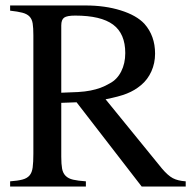

<svg xmlns="http://www.w3.org/2000/svg" viewBox="-20 -682 707 702"><path d="M659 0H498L260 -308L204 -306V-109Q204 -82 207 -65.5Q210 -49 220 -39Q230 -29 247.5 -25Q265 -21 294 -19V0H17V-19Q45 -21 62 -25.5Q79 -30 88 -40.5Q97 -51 99.5 -70Q102 -89 102 -120V-553Q102 -580 99.5 -596Q97 -612 88 -621.5Q79 -631 62 -635.5Q45 -640 17 -643V-662H293Q364 -662 421.5 -644Q479 -626 508 -595Q547 -551 547 -486Q547 -451 533.5 -421Q520 -391 496 -371Q484 -361 471.5 -353.5Q459 -346 444 -340Q429 -334 410 -329Q391 -324 366 -319L572 -66Q594 -40 612 -30.5Q630 -21 659 -19ZM204 -343Q240 -344 265.5 -345.5Q291 -347 311 -351Q331 -355 347.5 -361Q364 -367 381 -377Q408 -391 423 -420.5Q438 -450 438 -488Q438 -559 393.5 -592Q349 -625 255 -625Q225 -625 214.5 -617.5Q204 -610 204 -589Z"/></svg>

Font: Klingon pIqaD vaHbo'
Style: Regular
Weight: 400
Width: 0
Designer: Mike Neff (qa'vaj)
Foundry: Mike Neff and Michael Everson
Version: Version 2.003